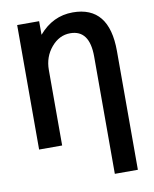

<svg xmlns="http://www.w3.org/2000/svg" viewBox="-107 -884 959 1194"><g transform="rotate(-10 372.0 -287.0)"><path d="M82 0V-786.1H220.7V-701.2H221.7Q309.6 -803.7 435.5 -803.7Q665 -803.7 665 -519.5V230.5H519.5V-510.7Q519.5 -678.7 397.5 -678.7Q328.1 -678.7 277.8 -619.1Q227.5 -559.6 227.5 -476.6V0Z"/></g></svg>

Font: Gothic A1 ExtraBold
Style: Regular
Weight: 800
Designer: HanYang I&C Co.,Ltd.
Foundry: HanYang I&C Co.,Ltd.
Version: Version 2.50